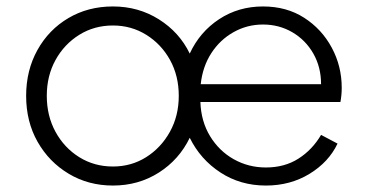

<svg xmlns="http://www.w3.org/2000/svg" viewBox="-20 -563 1139 595"><path d="M330 12Q254 12 193 -24.5Q132 -61 96.5 -123.5Q61 -186 61 -266Q61 -345 96 -408Q131 -471 192 -507Q253 -543 330 -543Q409 -543 472.5 -503Q536 -463 568 -397Q599 -464 659 -503.5Q719 -543 795 -543Q868 -543 922.5 -508Q977 -473 1008 -415.5Q1039 -358 1039 -291Q1039 -269 1035 -247H601Q603 -187 631 -141Q659 -95 704.5 -69.5Q750 -44 804 -44Q862 -44 905 -71.5Q948 -99 975 -145L1026 -118Q999 -61 939.5 -24.5Q880 12 804 12Q725 12 663 -28.5Q601 -69 568 -136Q535 -68 472 -28Q409 12 330 12ZM602 -302H975Q975 -355 951 -397Q927 -439 886 -463Q845 -487 795 -487Q746 -487 704 -463.5Q662 -440 635 -398.5Q608 -357 602 -302ZM330 -47Q387 -47 433 -76Q479 -105 506.5 -154.5Q534 -204 534 -266Q534 -328 507 -377Q480 -426 433.5 -455Q387 -484 330 -484Q272 -484 225.5 -455Q179 -426 152 -377Q125 -328 125 -266Q125 -204 152 -154.5Q179 -105 225.5 -76Q272 -47 330 -47Z"/></svg>

Font: Plus Jakarta Sans Light
Style: Regular
Weight: 300
Designer: Gumpita Rahayu
Foundry: Tokotype
Version: Version 2.006; ttfautohint (v1.8.4.7-5d5b)